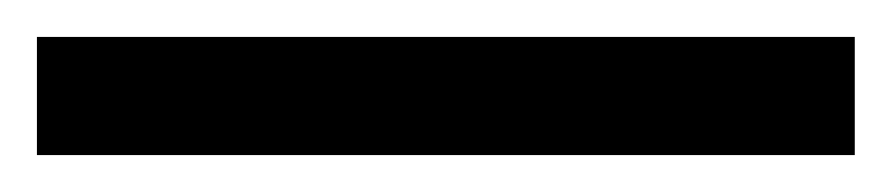

<svg xmlns="http://www.w3.org/2000/svg" viewBox="-24 -844 483 104"><path d="M439 -760H-4V-824H439Z"/></svg>

Font: Noto Sans Sinhala ExtraCondensed
Style: Regular
Weight: 400
Width: 2
Designer: Jelle Bosma - Monotype Design Team
Foundry: Monotype Imaging Inc.
Version: Version 2.006; ttfautohint (v1.8.4.7-5d5b)